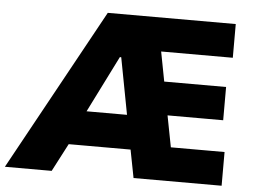

<svg xmlns="http://www.w3.org/2000/svg" viewBox="-91 -770 1116 834"><g transform="rotate(5 466.5 -352.5)"><path d="M-41 0 346 -705H904V-558H522L582 -608L626 -378L543 -429H886V-284H574L633 -338L681 -89L600 -147H904V0H520L482 -196L538 -122H193L262 -190L163 0ZM415 -518 276 -240 274 -271H511L475 -233L421 -518Z"/></g></svg>

Font: Nunito Sans 7pt SemiCondensed Black
Style: Regular
Weight: 900
Width: 4
Designer: Vernon Adams
Foundry: Vernon Adams
Version: Version 3.101;gftools[0.9.27]